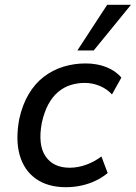

<svg xmlns="http://www.w3.org/2000/svg" viewBox="-20 -770 565 799"><path d="M254 9Q179 9 129.5 -26Q80 -61 62 -124.5Q44 -188 60 -274Q73 -334 99.5 -378.5Q126 -423 163 -451Q200 -479 244 -492.5Q288 -506 336 -506Q384 -506 423 -490.5Q462 -475 485 -447L446 -377Q425 -400 395 -412.5Q365 -425 333 -425Q302 -425 273.5 -416Q245 -407 221.5 -387Q198 -367 181 -335.5Q164 -304 154 -259Q137 -167 169.5 -119.5Q202 -72 270 -72Q305 -72 340 -85Q375 -98 402 -119L428 -50Q407 -32 379 -18.5Q351 -5 319.5 2Q288 9 254 9ZM302 -560 426 -750H525L370 -560Z"/></svg>

Font: Nunito Sans 7pt SemiCondensed Medium
Style: Italic
Weight: 500
Width: 4
Italic angle: -9°
Designer: Vernon Adams
Foundry: Vernon Adams
Version: Version 3.101;gftools[0.9.27]